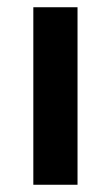

<svg xmlns="http://www.w3.org/2000/svg" viewBox="-20 -510 306 530"><path d="M194 -490V0H72V-490Z"/></svg>

Font: Exo 2 Semi Bold
Style: Regular
Weight: 600
Designer: Natanael Gama
Version: Version 1.001;PS 001.001;hotconv 1.0.88;makeotf.lib2.5.64775